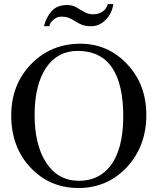

<svg xmlns="http://www.w3.org/2000/svg" viewBox="-20 -923 791 959"><path d="M199.7 -792Q210.9 -836.9 238 -867.4Q265.1 -897.9 314.9 -897.9Q341.3 -897.9 361.1 -886.5Q380.9 -875 400.6 -863.3Q420.4 -851.6 446.8 -851.6Q471.7 -851.6 491.9 -865Q512.2 -878.4 518.6 -902.8H545.9Q543 -875.5 527.8 -849.9Q512.7 -824.2 488.8 -808.1Q464.8 -792 435.5 -792Q407.2 -792 389.2 -799.3Q371.1 -806.6 357.2 -815.9Q343.3 -825.2 326.9 -832.5Q310.5 -839.8 285.2 -839.8Q265.1 -839.8 246.8 -824.5Q228.5 -809.1 226.6 -792ZM372.1 16.1Q230 16.1 134.3 -84Q36.1 -186.5 36.1 -346.2Q36.1 -500.5 135.3 -602.5Q233.9 -704.6 381.3 -704.6Q518.6 -704.6 614.3 -603.5Q710.9 -502 710.9 -348.6Q710.9 -193.4 613.8 -87.9Q515.6 16.1 372.1 16.1ZM371.6 -20Q474.1 -19 532.7 -96.2Q594.2 -178.2 595.7 -335Q597.7 -666.5 370.1 -668.9Q268.1 -669.4 210 -584.5Q152.8 -497.6 152.8 -349.1Q152.8 -200.7 209.5 -112.3Q267.6 -21.5 371.6 -20Z"/></svg>

Font: Nuosu SIL
Style: Regular
Weight: 400
Designer: Peter Constable, Alex Kotlar, Peter Martin
Foundry: SIL International
Version: Version 2.300